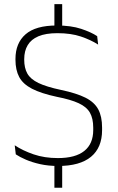

<svg xmlns="http://www.w3.org/2000/svg" viewBox="-20 -768 552 900"><path d="M271.5 -628H235V-748.5H271.5ZM271.5 112H235V-15H271.5ZM253 10Q206.5 10 168.5 1.5Q130.5 -7 101.5 -19.5Q72.5 -32 54 -44.5L49 -87Q86.5 -62 137.5 -44.5Q188.5 -27 251.5 -27Q333.5 -27 375.2 -60.5Q417 -94 417 -158.5V-169.5Q417 -212.5 401.5 -239.8Q386 -267 348.8 -284.2Q311.5 -301.5 247 -314Q172.5 -330 130 -352Q87.5 -374 70 -407Q52.5 -440 52.5 -488V-491.5Q52.5 -566 99.8 -607.2Q147 -648.5 246 -648.5Q313 -648.5 360.5 -632.8Q408 -617 435.5 -598.5L440 -559Q406 -581 359.2 -596.8Q312.5 -612.5 249 -612.5Q194.5 -612.5 160.2 -598Q126 -583.5 109.8 -556.2Q93.5 -529 93.5 -490.5V-488Q93.5 -449.5 108.2 -423.2Q123 -397 160.2 -379Q197.5 -361 266 -346.5Q339 -331 380.8 -310Q422.5 -289 440.5 -255.5Q458.5 -222 458.5 -170V-158Q458.5 -76 406.5 -33Q354.5 10 253 10Z"/></svg>

Font: Anek Latin ExtraLight
Style: Regular
Weight: 250
Designer: Yesha Goshar
Foundry: Ek Type
Version: Version 1.003